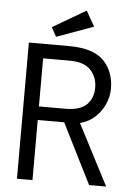

<svg xmlns="http://www.w3.org/2000/svg" viewBox="-55 -833 610 875"><g transform="rotate(5 250.0 -395.5)"><path d="M56 0V-623H240Q350 -623 398.5 -574Q447 -525 447 -445Q447 -410 431.5 -375Q416 -340 387.5 -314Q359 -288 320 -278L464 0H386L248 -275H127V0ZM127 -337H248Q315 -337 345 -366.5Q375 -396 375 -445Q375 -492 345 -524.5Q315 -557 248 -557H127ZM177 -660 154 -702 306 -791 346 -721Z"/></g></svg>

Font: Inconsolata Nerd Font Mono
Style: Regular
Weight: 400
Monospace: yes
Designer: Raph Levien, Cyreal, Brenton Simpson
Foundry: Raph Levien, Cyreal, Google
Version: Version 3.000; ttfautohint (v1.8.3);Nerd Fonts 3.0.2